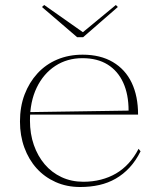

<svg xmlns="http://www.w3.org/2000/svg" viewBox="-20 -734 645 769"><path d="M311 -515Q382 -515 432 -485.5Q482 -456 507.5 -402.5Q533 -349 533 -275H100V-285L495 -291Q495 -356 473.5 -403Q452 -450 411 -475.5Q370 -501 310 -501Q249 -501 201.5 -470Q154 -439 127 -383Q100 -327 100 -251Q100 -198 115.5 -153.5Q131 -109 159 -76Q187 -43 226.5 -24.5Q266 -6 314 -6Q351 -6 384 -14.5Q417 -23 444.5 -39Q472 -55 495 -80Q518 -105 535 -138L543 -128Q524 -90 499 -63Q474 -36 443.5 -18.5Q413 -1 377.5 7Q342 15 301 15Q247 15 202.5 -5Q158 -25 126.5 -60Q95 -95 77.5 -143Q60 -191 60 -247Q60 -307 78.5 -355.5Q97 -404 130 -440Q163 -476 209 -495.5Q255 -515 311 -515ZM444 -714 452 -706 313 -585H289L148 -706L157 -714L312 -605Z"/></svg>

Font: Kalnia ExtraLight
Style: Regular
Weight: 250
Designer: Frida Medrano
Foundry: Frida Medrano
Version: Version 1.105